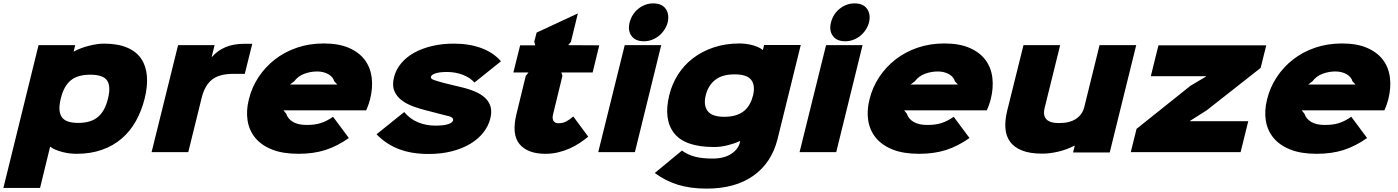

<svg xmlns="http://www.w3.org/2000/svg" viewBox="-67 -896 8235 1131"><path d="M785 -315Q767 -243 733.5 -183Q700 -123 650 -80Q600 -37 533.5 -13.5Q467 10 384 10Q365 10 343.5 7.5Q322 5 301 -0.5Q280 -6 261.5 -13.5Q243 -21 230 -31H228L169 211H-47L160 -630H376L367 -593H369Q387 -603 409.5 -611.5Q432 -620 455.5 -626Q479 -632 501.5 -635.5Q524 -639 544 -639Q627 -639 682 -615.5Q737 -592 765.5 -549Q794 -506 798.5 -446.5Q803 -387 785 -315ZM569 -315Q587 -387 564 -421.5Q541 -456 465 -456Q389 -456 348.5 -421.5Q308 -387 291 -315Q273 -243 296 -207.5Q319 -172 394 -172Q469 -172 510.5 -207.5Q552 -243 569 -315Z M1375 -461H1308Q1225 -461 1182 -427Q1139 -393 1121 -320L1042 0H826L982 -630H1197L1180 -561H1182Q1214 -598 1261 -618Q1308 -638 1372 -638H1419Z M2113 -311Q2109 -297 2104.5 -283Q2100 -269 2090 -246H1603L1619 -226Q1629 -195 1659.5 -177.5Q1690 -160 1738 -160Q1763 -160 1783.5 -162.5Q1804 -165 1822.5 -171Q1841 -177 1858.5 -186Q1876 -195 1895 -208L1988 -83Q1920 -35 1850 -12.5Q1780 10 1691 10Q1599 10 1536 -15Q1473 -40 1437 -83.5Q1401 -127 1391.5 -185.5Q1382 -244 1399 -311Q1416 -381 1455.5 -441Q1495 -501 1552 -545.5Q1609 -590 1682 -615Q1755 -640 1840 -640Q1928 -640 1988 -614Q2048 -588 2081.5 -543.5Q2115 -499 2122.5 -439Q2130 -379 2113 -311ZM1920 -398 1902 -417Q1895 -443 1867 -459Q1839 -475 1801 -475Q1763 -475 1726 -461.5Q1689 -448 1666 -417L1641 -398Z M2821 -197Q2810 -153 2780 -115Q2750 -77 2703.5 -49Q2657 -21 2595 -5Q2533 11 2458 11Q2357 11 2282 -18Q2207 -47 2151 -105L2314 -236Q2348 -195 2395.5 -175.5Q2443 -156 2497 -156Q2547 -156 2572.5 -164.5Q2598 -173 2602 -187Q2604 -198 2594 -204.5Q2584 -211 2547 -219Q2542 -220 2527 -224Q2512 -228 2495 -232.5Q2478 -237 2462.5 -241Q2447 -245 2442 -246Q2406 -255 2367.5 -269Q2329 -283 2299.5 -305Q2270 -327 2256 -360Q2242 -393 2254 -441Q2265 -486 2296 -523Q2327 -560 2373 -585.5Q2419 -611 2478.5 -625Q2538 -639 2606 -639Q2698 -639 2769 -612.5Q2840 -586 2884 -535L2728 -410Q2702 -439 2659 -455.5Q2616 -472 2566 -472Q2523 -472 2498.5 -464Q2474 -456 2471 -443Q2469 -432 2490 -424.5Q2511 -417 2553 -406L2648 -383Q2695 -372 2731.5 -356.5Q2768 -341 2791.5 -318.5Q2815 -296 2823 -266.5Q2831 -237 2821 -197Z M3398 -91Q3374 -71 3346.5 -53Q3319 -35 3287.5 -21Q3256 -7 3220.5 1.5Q3185 10 3146 10Q3041 10 2993.5 -47Q2946 -104 2975 -223L3030 -449L3046 -469H2957L2997 -629H3086L3080 -650L3094 -704L3337 -817L3296 -649L3280 -630L3463 -629L3424 -469H3240L3246 -449L3191 -223Q3185 -199 3193 -184.5Q3201 -170 3223 -170Q3248 -170 3267.5 -180Q3287 -190 3310 -210Z M3866 -764Q3860 -741 3846.5 -720.5Q3833 -700 3814.5 -685Q3796 -670 3773.5 -661.5Q3751 -653 3726 -653Q3675 -653 3652.5 -685Q3630 -717 3642 -764Q3648 -788 3661 -808.5Q3674 -829 3692.5 -844Q3711 -859 3733.5 -867.5Q3756 -876 3781 -876Q3832 -876 3854.5 -844Q3877 -812 3866 -764ZM3673 0H3457L3613 -630H3828Z M4650 -631 4513 -76Q4478 63 4371 139Q4264 215 4096 215Q3999 215 3925.5 192Q3852 169 3790 123L3950 -9Q3985 16 4027 27Q4069 38 4130 38Q4198 38 4239.5 11Q4281 -16 4291 -55L4293 -65H4291Q4262 -51 4220.5 -40.5Q4179 -30 4139 -30Q3968 -30 3904 -111.5Q3840 -193 3876 -338Q3892 -402 3927 -457Q3962 -512 4014.5 -552.5Q4067 -593 4136.5 -616.5Q4206 -640 4290 -640Q4310 -640 4331 -637Q4352 -634 4370.5 -628.5Q4389 -623 4403.5 -616Q4418 -609 4425 -602H4427L4434 -631ZM4369 -334Q4383 -393 4358 -425.5Q4333 -458 4260 -458Q4187 -458 4145.5 -425Q4104 -392 4090 -334Q4076 -276 4101.5 -242Q4127 -208 4199 -208Q4238 -208 4267 -217Q4296 -226 4316 -242.5Q4336 -259 4349 -282.5Q4362 -306 4369 -334Z M5052 -764Q5046 -741 5032.5 -720.5Q5019 -700 5000.5 -685Q4982 -670 4959.5 -661.5Q4937 -653 4912 -653Q4861 -653 4838.5 -685Q4816 -717 4828 -764Q4834 -788 4847 -808.5Q4860 -829 4878.5 -844Q4897 -859 4919.5 -867.5Q4942 -876 4967 -876Q5018 -876 5040.5 -844Q5063 -812 5052 -764ZM4859 0H4643L4799 -630H5014Z M5769 -311Q5765 -297 5760.5 -283Q5756 -269 5746 -246H5259L5275 -226Q5285 -195 5315.5 -177.5Q5346 -160 5394 -160Q5419 -160 5439.5 -162.5Q5460 -165 5478.5 -171Q5497 -177 5514.5 -186Q5532 -195 5551 -208L5644 -83Q5576 -35 5506 -12.5Q5436 10 5347 10Q5255 10 5192 -15Q5129 -40 5093 -83.5Q5057 -127 5047.5 -185.5Q5038 -244 5055 -311Q5072 -381 5111.5 -441Q5151 -501 5208 -545.5Q5265 -590 5338 -615Q5411 -640 5496 -640Q5584 -640 5644 -614Q5704 -588 5737.5 -543.5Q5771 -499 5778.5 -439Q5786 -379 5769 -311ZM5576 -398 5558 -417Q5551 -443 5523 -459Q5495 -475 5457 -475Q5419 -475 5382 -461.5Q5345 -448 5322 -417L5297 -398Z M6470 2H6254L6264 -38H6262Q6218 -15 6168 -3Q6118 9 6072 9Q6000 9 5953.5 -9.5Q5907 -28 5883 -61Q5859 -94 5855.5 -140.5Q5852 -187 5866 -244L5962 -630H6178L6087 -262Q6064 -171 6171 -171Q6234 -171 6271.5 -196Q6309 -221 6320 -265L6410 -630H6626Z M7241 0H6594L6628 -137L6946 -391L7037 -445V-447H6712L6757 -629H7392L7359 -496L7041 -246L6943 -184V-182H7286Z M8111 -311Q8107 -297 8102.5 -283Q8098 -269 8088 -246H7601L7617 -226Q7627 -195 7657.5 -177.5Q7688 -160 7736 -160Q7761 -160 7781.5 -162.5Q7802 -165 7820.5 -171Q7839 -177 7856.5 -186Q7874 -195 7893 -208L7986 -83Q7918 -35 7848 -12.5Q7778 10 7689 10Q7597 10 7534 -15Q7471 -40 7435 -83.5Q7399 -127 7389.5 -185.5Q7380 -244 7397 -311Q7414 -381 7453.5 -441Q7493 -501 7550 -545.5Q7607 -590 7680 -615Q7753 -640 7838 -640Q7926 -640 7986 -614Q8046 -588 8079.5 -543.5Q8113 -499 8120.5 -439Q8128 -379 8111 -311ZM7918 -398 7900 -417Q7893 -443 7865 -459Q7837 -475 7799 -475Q7761 -475 7724 -461.5Q7687 -448 7664 -417L7639 -398Z"/></svg>

Font: TypoPRO Sinkin Sans
Style: 900 X Black Italic
Weight: 950
Italic angle: -112°
Designer: Keith Bates
Foundry: K-Type
Version: Sinkin Sans (version 1.0)  by Keith Bates   •   © 2014   www